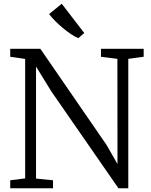

<svg xmlns="http://www.w3.org/2000/svg" viewBox="-20 -1003 802 1023"><path d="M34.5 0V-42.5L114 -52.5V-689Q101.5 -691 88 -692.8Q74.5 -694.5 61.2 -696.8Q48 -699 34.5 -700.5V-743H195L548.5 -229.5L606 -129L605.5 -689.5L518 -700.5V-743H745.5V-700.5L663.5 -689.5V0H611L253.5 -516L172 -648.5V-51.5L262.5 -42.5V0ZM396.5 -800Q379.5 -807 357.8 -821.5Q336 -836 314 -854.5Q292 -873 273 -892.2Q254 -911.5 241.5 -928L309 -983L429 -827L397.5 -800Z"/></svg>

Font: Merriweather 20pt Light
Style: Regular
Weight: 300
Version: Version 2.100